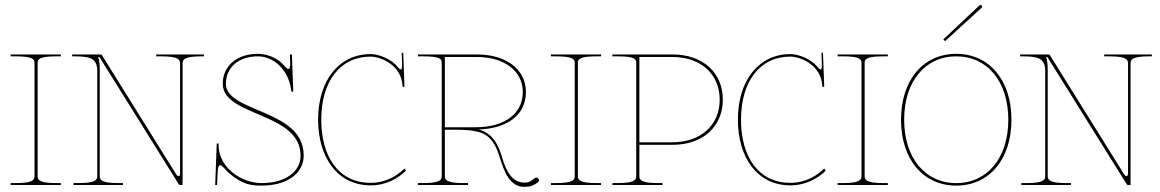

<svg xmlns="http://www.w3.org/2000/svg" viewBox="-20 -737 4622 765"><path d="M222.5 0V-7.5H205C136.5 -7.5 130 -20.5 130 -35V-486.5C130 -502 139 -512.5 205 -512.5H222.5V-520H22.5V-512.5H42.5C108.5 -512.5 117.5 -502 117.5 -486.5V-35C117.5 -20.5 111 -7.5 42.5 -7.5H22.5V0Z M707.5 0V-485C707.5 -500.5 716.5 -512.5 782.5 -512.5H792.5V-520H602.5V-512.5H622.5C688.5 -512.5 697.5 -500.5 697.5 -485V-48C697.5 -39.5 695 -35 691.5 -35C688.5 -35 684.5 -38 681 -44L386 -517.5C385.5 -518.5 384 -520 382 -520H267.5V-512.5H273.5C333.5 -512.5 367.5 -508 367.5 -455V-35C367.5 -20.5 361 -7.5 292.5 -7.5H272.5V0H470V-7.5H452.5C384 -7.5 377.5 -20.5 377.5 -35V-454.5C377.5 -482.5 376 -492 371.5 -510H376L692.5 -2.5C693.5 -0.5 695.5 0 697 0Z M1022.5 2.5C1123 2.5 1190 -45.5 1190 -117C1190 -208 1118.5 -249 1044.5 -282.5C964 -318.5 880 -343.5 880 -403C880 -468.5 931 -512.5 1007.5 -512.5C1070 -512.5 1129 -460 1140 -379L1140.5 -375C1140.5 -373 1142 -371.5 1144.5 -371.5C1147 -371.5 1148.5 -373 1148.5 -375L1143 -520H1135C1135.5 -500.5 1136 -492.5 1136 -492.5C1136 -490 1136.5 -487.5 1136.5 -485C1136.5 -469.5 1134.5 -462 1129 -462C1125 -462 1118 -468.5 1109.5 -478.5C1076.5 -516 1027 -522.5 1007.5 -522.5C923.5 -522.5 867.5 -474.5 867.5 -403C867.5 -333.5 955 -306 1037 -269.5C1109.5 -237.5 1177.5 -198.5 1177.5 -117C1177.5 -51.5 1115.5 -7.5 1022.5 -7.5C943 -7.5 851 -68 851 -159.5V-165H843.5L837.5 0H845L847 -47C848 -70.5 851 -79 857.5 -79C864.5 -79 878.5 -60 891.5 -48C945.5 -2 979 2.5 1022.5 2.5Z M1580.5 -526.5 1582 -483.5C1582 -478 1583 -462.5 1578.5 -460.5C1575.5 -459.5 1573 -460.5 1568 -466.5C1536.5 -506.5 1484 -521.5 1456.5 -521.5C1331.5 -521.5 1247.5 -417 1247.5 -260.5C1247.5 -108.5 1325.5 1.5 1456.5 1.5C1519 1.5 1566.5 -26.5 1597.5 -57L1591.5 -65.5C1561 -36 1517 -8.5 1456.5 -8.5C1330.5 -8.5 1260 -110.5 1260 -260.5C1260 -413 1335.5 -511.5 1456.5 -511.5C1494 -511.5 1580.5 -480 1584 -393C1584 -391.5 1586.5 -390 1588 -390C1589.5 -390 1591.5 -392 1591.5 -393.5L1586.5 -527Z M1645 -520V-512.5H1665C1731 -512.5 1740 -503 1740 -487.5V-35C1740 -20.5 1733.5 -7.5 1665 -7.5H1645V0H1845V-7.5H1827.5C1759 -7.5 1752.5 -20.5 1752.5 -35V-220H1803C1834.5 -220 1861.5 -217.5 1884 -212C1939 -198.5 1957.5 -154 1971.5 -108.5C1989.5 -51.5 2012 7.5 2068 7.5C2093 7.5 2106 2.5 2123 -10.5C2126 -12.5 2127.5 -15.5 2127.5 -18.5C2127.5 -20.5 2126.5 -23 2125 -25C2123 -28 2120 -29.5 2117 -29.5C2115 -29.5 2112 -28.5 2110 -27C2095.5 -15.5 2089.5 -9.5 2070.5 -9.5C2018.5 -9.5 1996 -57.5 1980.5 -110C1966.5 -157.5 1944 -206.5 1887 -221C2000.5 -225 2075.5 -278 2075.5 -370.5C2075.5 -460 1997.5 -520 1881 -520ZM1876 -230H1752.5V-510H1879.5C1989.5 -510 2063 -454 2063 -370.5C2063 -283.5 1989.5 -230 1876 -230Z M2375 0V-7.5H2357.5C2289 -7.5 2282.5 -20.5 2282.5 -35V-486.5C2282.5 -502 2291.5 -512.5 2357.5 -512.5H2375V-520H2175V-512.5H2195C2261 -512.5 2270 -502 2270 -486.5V-35C2270 -20.5 2263.5 -7.5 2195 -7.5H2175V0Z M2420 -520V-512.5H2440C2506 -512.5 2515 -503 2515 -487.5V-35C2515 -20.5 2508.5 -7.5 2440 -7.5H2420V0H2620V-7.5H2602.5C2534 -7.5 2527.5 -20.5 2527.5 -35V-160H2660C2780 -160 2860 -232 2860 -340C2860 -448 2780 -520 2660 -520ZM2527.5 -170V-510H2658.5C2772 -510 2847.5 -442 2847.5 -340C2847.5 -238 2772 -170 2658.5 -170Z M3253 -526.5 3254.5 -483.5C3254.5 -478 3255.5 -462.5 3251 -460.5C3248 -459.5 3245.5 -460.5 3240.5 -466.5C3209 -506.5 3156.5 -521.5 3129 -521.5C3004 -521.5 2920 -417 2920 -260.5C2920 -108.5 2998 1.5 3129 1.5C3191.5 1.5 3239 -26.5 3270 -57L3264 -65.5C3233.5 -36 3189.5 -8.5 3129 -8.5C3003 -8.5 2932.5 -110.5 2932.5 -260.5C2932.5 -413 3008 -511.5 3129 -511.5C3166.5 -511.5 3253 -480 3256.5 -393C3256.5 -391.5 3259 -390 3260.5 -390C3262 -390 3264 -392 3264 -393.5L3259 -527Z M3517.5 0V-7.5H3500C3431.5 -7.5 3425 -20.5 3425 -35V-486.5C3425 -502 3434 -512.5 3500 -512.5H3517.5V-520H3317.5V-512.5H3337.5C3403.5 -512.5 3412.5 -502 3412.5 -486.5V-35C3412.5 -20.5 3406 -7.5 3337.5 -7.5H3317.5V0Z M3738.5 -580 3745.5 -573 3892 -707C3895 -710 3892.5 -714 3891 -715.5C3889.5 -717 3885.5 -718.5 3882.5 -715.5ZM3790 -522.5C3658 -522.5 3570 -417.5 3570 -260C3570 -102.5 3658 2.5 3790 2.5C3922 2.5 4010 -102.5 4010 -260C4010 -417.5 3922 -522.5 3790 -522.5ZM3790 -512.5C3914.5 -512.5 3997.5 -411.5 3997.5 -260C3997.5 -108.5 3914.5 -7.5 3790 -7.5C3665.5 -7.5 3582.5 -108.5 3582.5 -260C3582.5 -411.5 3665.5 -512.5 3790 -512.5Z M4484.5 0V-485C4484.5 -500.5 4493.5 -512.5 4559.5 -512.5H4569.5V-520H4379.5V-512.5H4399.5C4465.5 -512.5 4474.5 -500.5 4474.5 -485V-48C4474.5 -39.5 4472 -35 4468.5 -35C4465.5 -35 4461.5 -38 4458 -44L4163 -517.5C4162.5 -518.5 4161 -520 4159 -520H4044.5V-512.5H4050.5C4110.5 -512.5 4144.5 -508 4144.5 -455V-35C4144.5 -20.5 4138 -7.5 4069.5 -7.5H4049.5V0H4247V-7.5H4229.5C4161 -7.5 4154.5 -20.5 4154.5 -35V-454.5C4154.5 -482.5 4153 -492 4148.5 -510H4153L4469.5 -2.5C4470.5 -0.5 4472.5 0 4474 0Z"/></svg>

Font: ZnikomitSC
Style: Regular
Weight: 100
Designer: gluk
Foundry: gluk
Version: Version 0.55